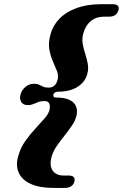

<svg xmlns="http://www.w3.org/2000/svg" viewBox="-20 -772 587 916"><path d="M234.5 -320.5Q231 -306.5 249.5 -306.5Q286.5 -306.5 309.2 -296.5Q332 -286.5 341.2 -268Q350.5 -249.5 345.5 -223Q340 -198 323.8 -173.8Q307.5 -149.5 287.8 -125Q268 -100.5 251 -75.8Q234 -51 226.5 -26Q218.5 2 223 22.5Q227.5 43 243.2 54.2Q259 65.5 284 65.5H307.5Q326 65.5 332.2 73.5Q338.5 81.5 334.5 96Q331 108.5 319.5 116.5Q308 124.5 289.5 124.5H235Q167.5 124.5 125.8 105Q84 85.5 69 51.2Q54 17 67 -27.5Q78.5 -68.5 101.8 -100.8Q125 -133 150 -159.8Q175 -186.5 194 -208.5Q213 -230.5 217 -251Q220 -269.5 214.2 -279.8Q208.5 -290 191.5 -290Q175 -290 162.8 -285.2Q150.5 -280.5 139 -275.5Q127.5 -270.5 113 -270.5Q90.5 -270.5 81.2 -285.8Q72 -301 78 -321.5Q83.5 -342 101.2 -357.2Q119 -372.5 142.5 -372.5Q157 -372.5 166 -368Q175 -363.5 185 -358.8Q195 -354 212 -354Q229 -354 239.2 -363.2Q249.5 -372.5 254.5 -390Q260 -411.5 251.8 -433Q243.5 -454.5 232 -480.2Q220.5 -506 215.2 -537.2Q210 -568.5 221 -608.5Q232.5 -651 264 -683.2Q295.5 -715.5 345.8 -733.8Q396 -752 462.5 -752H517.5Q536.5 -752 542.8 -743.8Q549 -735.5 545 -723Q540.5 -708 529.5 -700.2Q518.5 -692.5 500 -692.5H476.5Q438.5 -692.5 412.8 -671Q387 -649.5 376.5 -609.5Q370.5 -585.5 374.8 -561.8Q379 -538 386.8 -514.2Q394.5 -490.5 398.8 -467Q403 -443.5 396.5 -419Q385.5 -379.5 349 -357Q312.5 -334.5 257 -334.5Q247 -334.5 241.5 -330.5Q236 -326.5 234.5 -320.5Z"/></svg>

Font: Fraunces ExtraBold
Style: Italic
Weight: 800
Italic angle: -16°
Version: Version 1.000;[b76b70a41]